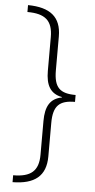

<svg xmlns="http://www.w3.org/2000/svg" viewBox="-59 -749 465 942"><g transform="rotate(5 173.5 -278.0)"><path d="M40 124V158C148 157 204 114 204 17V-148C204 -233 235 -261 311 -261V-295C234 -295 204 -322 204 -407V-574C204 -670 149 -713 40 -714V-680C127 -680 165 -649 165 -567V-401C165 -331 187 -290 245 -279V-277C187 -266 165 -225 165 -154V12C165 92 127 124 40 124Z"/></g></svg>

Font: Noto Sans Myanmar UI SemiCondensed ExtraLight
Style: Regular
Weight: 200
Width: 4
Designer: Monotype Design Team
Foundry: Monotype Imaging Inc.
Version: Version 2.103